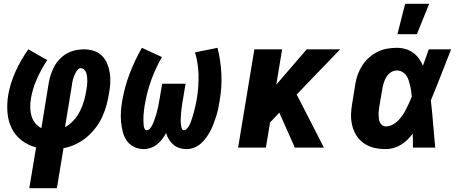

<svg xmlns="http://www.w3.org/2000/svg" viewBox="-20 -781 2440 1016"><path d="M135 215 171 -1Q128 -12 94 -38.5Q60 -65 41.5 -103Q23 -141 19.5 -185.5Q16 -230 23 -276Q34 -340 62 -402Q90 -464 130 -520L230 -463Q199 -416 176 -365Q153 -314 144 -262Q140 -238 140 -214.5Q140 -191 146 -169.5Q152 -148 165.5 -130.5Q179 -113 199 -103L238 -343Q242 -366 249.5 -388Q257 -410 268 -430.5Q279 -451 296.5 -469Q314 -487 335 -498.5Q356 -510 379 -515Q402 -520 424 -520Q451 -520 476 -512Q501 -504 519 -486.5Q537 -469 547 -445Q557 -421 561 -395Q565 -369 563.5 -342Q562 -315 557 -288Q552 -256 543.5 -224.5Q535 -193 521 -162.5Q507 -132 485.5 -104Q464 -76 437.5 -54Q411 -32 380 -17.5Q349 -3 316 3L281 215ZM324 -108Q350 -122 370.5 -145Q391 -168 404 -194.5Q417 -221 425 -249Q433 -277 437 -305Q439 -316 440.5 -327.5Q442 -339 442 -350Q442 -361 441 -372Q440 -383 437 -393.5Q434 -404 426 -412Q418 -420 407 -420Q398 -420 391.5 -412.5Q385 -405 380.5 -396.5Q376 -388 372.5 -379.5Q369 -371 366.5 -362Q364 -353 362.5 -344.5Q361 -336 360 -327Z M741 8Q713 8 689 -4Q665 -16 650.5 -37Q636 -58 629.5 -84Q623 -110 620.5 -137.5Q618 -165 620 -193Q622 -221 627 -249Q639 -320 666 -391Q693 -462 731 -528L837 -479Q803 -420 780.5 -357.5Q758 -295 747 -232Q746 -224 744.5 -216.5Q743 -209 742.5 -201.5Q742 -194 741 -186.5Q740 -179 739.5 -172Q739 -165 739 -157.5Q739 -150 739 -142.5Q739 -135 739.5 -127.5Q740 -120 741 -113Q742 -106 745.5 -99Q749 -92 757 -92Q766 -92 773 -100Q780 -108 784.5 -116.5Q789 -125 792.5 -134Q796 -143 799 -152Q802 -161 805 -170Q808 -179 810 -188Q812 -197 814.5 -206Q817 -215 818.5 -224Q820 -233 821.5 -242Q823 -251 825 -260L838 -338H962L949 -260Q948 -253 946.5 -245.5Q945 -238 944 -230.5Q943 -223 942 -215.5Q941 -208 940 -201Q939 -194 938.5 -186.5Q938 -179 937.5 -171.5Q937 -164 936.5 -156.5Q936 -149 936 -142Q936 -135 937 -127.5Q938 -120 939 -113Q940 -106 943 -99Q946 -92 953 -92Q962 -92 969.5 -100.5Q977 -109 981.5 -117.5Q986 -126 989.5 -135Q993 -144 995.5 -152.5Q998 -161 1001 -170Q1004 -179 1006 -188Q1008 -197 1010.5 -206Q1013 -215 1015 -224.5Q1017 -234 1018.5 -243Q1020 -252 1022 -261Q1032 -323 1030.5 -385Q1029 -447 1012 -504L1131 -528Q1148 -461 1151.5 -390Q1155 -319 1142 -246Q1139 -227 1135 -207Q1131 -187 1124.5 -167.5Q1118 -148 1111 -128.5Q1104 -109 1094.5 -90.5Q1085 -72 1072.5 -54.5Q1060 -37 1044 -22.5Q1028 -8 1008 0Q988 8 968 8Q948 8 930 2.5Q912 -3 898 -15Q884 -27 874 -43Q864 -59 859 -77Q850 -60 838 -44.5Q826 -29 811 -17Q796 -5 777.5 1.5Q759 8 741 8Z M1540 0 1458 -185 1409 -133 1387 0H1240L1326 -520H1473L1442 -333L1603 -520H1780L1550 -281L1694 0Z M2021 8Q1990 8 1961 1.5Q1932 -5 1908 -21Q1884 -37 1868 -61Q1852 -85 1844.5 -114Q1837 -143 1837.5 -173.5Q1838 -204 1844 -235L1860 -335Q1864 -361 1873 -386Q1882 -411 1897 -434.5Q1912 -458 1933 -476.5Q1954 -495 1978.5 -507Q2003 -519 2029 -523.5Q2055 -528 2080 -528Q2104 -528 2126 -521.5Q2148 -515 2166 -502Q2184 -489 2197 -471Q2210 -453 2218 -433Q2226 -455 2233.5 -476.5Q2241 -498 2249 -520H2367Q2340 -452 2314 -384.5Q2288 -317 2260 -250Q2267 -188 2272 -125Q2277 -62 2283 0H2165Q2165 -18 2165 -36.5Q2165 -55 2164 -74Q2151 -56 2135.5 -41Q2120 -26 2101 -14.5Q2082 -3 2061.5 2.5Q2041 8 2021 8ZM2022 -112Q2039 -112 2056 -120.5Q2073 -129 2086 -142Q2099 -155 2109.5 -170.5Q2120 -186 2128.5 -202.5Q2137 -219 2144.5 -235.5Q2152 -252 2159 -269Q2158 -284 2156 -298.5Q2154 -313 2150.5 -327.5Q2147 -342 2142.5 -356Q2138 -370 2130 -381.5Q2122 -393 2109 -400.5Q2096 -408 2080 -408Q2064 -408 2049.5 -399Q2035 -390 2026 -376Q2017 -362 2012 -346.5Q2007 -331 2004 -316L1987 -216Q1986 -205 1984.5 -194.5Q1983 -184 1983.5 -173.5Q1984 -163 1985 -152.5Q1986 -142 1990.5 -133Q1995 -124 2003 -118Q2011 -112 2022 -112ZM2083 -600 2124 -761H2251L2186 -600Z"/></svg>

Font: Iosevka Heavy Extended Oblique
Style: Regular
Weight: 900
Width: 7
Italic angle: -9°
Monospace: yes
Designer: Belleve Invis
Foundry: Belleve Invis
Version: Version 32.5.0; ttfautohint (v1.8.4)